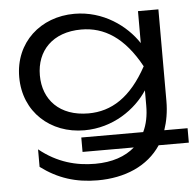

<svg xmlns="http://www.w3.org/2000/svg" viewBox="-53 -630 882 862"><g transform="rotate(-5 388.0 -199.0)"><path d="M313 -51C443 -51 546 -125 599 -206V-137C599 -92 591 -53 575 -20H296V45H527C485 82 425 103 348 103C264 103 178 81 98 16V95C174 152 255 178 353 178C476 178 580 134 639 45H775V-20H670C683 -58 691 -101 691 -150V-563H599V-419C546 -500 443 -576 313 -576C161 -576 42 -471 42 -314C42 -156 161 -51 313 -51ZM338 -125C208 -125 135 -204 135 -314C135 -424 208 -503 338 -503C441 -503 530 -448 603 -314C530 -180 442 -125 338 -125Z"/></g></svg>

Font: Bounded Light
Style: Regular
Weight: 300
Designer: Vlad Churkin
Version: Version 3.0